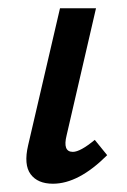

<svg xmlns="http://www.w3.org/2000/svg" viewBox="-20 -438 306 464"><path d="M108 6Q71 6 54 -17Q37 -40 48 -87L125 -418H212L141 -111Q131 -71 156 -71Q174 -71 209 -100L239 -63Q170 6 108 6Z"/></svg>

Font: EauTestInfant Semibold
Style: Italic
Weight: 600
Italic angle: -12°
Designer: Christian Thalmann (Catharsis Fonts)
Version: Version 0.001;PS 000.001;hotconv 1.0.88;makeotf.lib2.5.64775